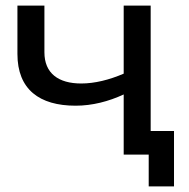

<svg xmlns="http://www.w3.org/2000/svg" viewBox="-20 -550 674 683"><path d="M516 -84V-530H420V-288C369 -266 317 -253 269 -253C188 -253 138 -289 138 -364V-530H42V-358C42 -232 120 -174 249 -174C308 -174 366 -189 420 -214V0H509V113H599V-84Z"/></svg>

Font: AWKNG-Font Medium
Style: Regular
Weight: 500
Designer: Awakening Church
Foundry: Awakening Church
Version: Version 1.700;PS 001.700;hotconv 1.0.88;makeotf.lib2.5.64775